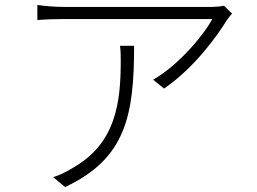

<svg xmlns="http://www.w3.org/2000/svg" viewBox="-20 -730 1040 776"><path d="M885 -707C874 -704 850 -702 835 -702H240C205 -702 164 -705 131 -710V-649C166 -652 205 -653 240 -653H838C801 -584 698 -464 599 -408L643 -372C767 -457 860 -588 897 -649C905 -660 912 -669 918 -675ZM465 -545C468 -522 468 -503 468 -483C468 -315 448 -150 275 -52C252 -37 219 -21 195 -14L243 26C488 -89 522 -262 522 -545Z"/></svg>

Font: Spoqa Han Sans Neo Light
Style: Regular
Weight: 300
Designer: [Spoqa Han Sans Neo] Dong-huui Kim ___ Younghwa Kang ___ Yujin Lee ___ [Noto Sans] Ryoko NISHIZUKA ____ (kana & ideograp
Foundry: Spoqa (http://www.spoqa-han-sans.com)
Version: Version 1.100;hotconv 1.0.109;makeotfexe 2.5.65596